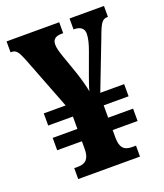

<svg xmlns="http://www.w3.org/2000/svg" viewBox="-133 -802 759 891"><g transform="rotate(-20 246.5 -357.0)"><path d="M99 0H404V-54H384C344 -54 327 -74 327 -122V-159H450V-220H327V-281H450V-341H332L425 -582C448 -645 458 -660 483 -660H486V-714H316V-660H318C349 -660 367 -647 367 -621C367 -597 359 -569 348 -539L310 -435C300 -407 292 -385 287 -365C282 -392 273 -426 259 -468L226 -562C218 -586 212 -606 212 -622C212 -649 227 -660 259 -660H265V-714H5V-660H10C32 -660 42 -647 58 -607L161 -341H53V-281H175V-220H53V-159H175V-121C175 -76 158 -54 119 -54H99Z"/></g></svg>

Font: Noto Serif Khmer Condensed ExtraBold
Style: Regular
Weight: 800
Width: 3
Designer: Danh Hong and the Monotype Design Team
Foundry: Monotype Imaging Inc.
Version: Version 2.004